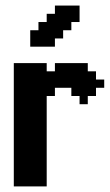

<svg xmlns="http://www.w3.org/2000/svg" viewBox="-20 -667 393 687"><path d="M29.4 -441.2H58.8V-411.8H29.4ZM58.8 -441.2H88.2V-411.8H58.8ZM88.2 -441.2H117.6V-411.8H88.2ZM29.4 -382.4H58.8V-352.9H29.4ZM29.4 -411.8H58.8V-382.4H29.4ZM88.2 -29.4H117.6V0H88.2ZM58.8 -29.4H88.2V0H58.8ZM29.4 -58.8H58.8V-29.4H29.4ZM29.4 -88.2H58.8V-58.8H29.4ZM29.4 -29.4H58.8V0H29.4ZM176.5 -441.2H205.9V-411.8H176.5ZM117.6 -441.2H147.1V-411.8H117.6ZM205.9 -441.2H235.3V-411.8H205.9ZM235.3 -441.2H264.7V-411.8H235.3ZM264.7 -441.2H294.1V-411.8H264.7ZM294.1 -411.8H323.5V-382.4H294.1ZM294.1 -382.4H323.5V-352.9H294.1ZM323.5 -382.4H352.9V-352.9H323.5ZM294.1 -352.9H323.5V-323.5H294.1ZM264.7 -352.9H294.1V-323.5H264.7ZM117.6 -29.4H147.1V0H117.6ZM117.6 -58.8H147.1V-29.4H117.6ZM88.2 -58.8H117.6V-29.4H88.2ZM58.8 -58.8H88.2V-29.4H58.8ZM58.8 -294.1H88.2V-264.7H58.8ZM58.8 -323.5H88.2V-294.1H58.8ZM29.4 -352.9H58.8V-323.5H29.4ZM58.8 -382.4H88.2V-352.9H58.8ZM88.2 -411.8H117.6V-382.4H88.2ZM117.6 -411.8H147.1V-382.4H117.6ZM147.1 -411.8H176.5V-382.4H147.1ZM147.1 -382.4H176.5V-352.9H147.1ZM147.1 -352.9H176.5V-323.5H147.1ZM117.6 -352.9H147.1V-323.5H117.6ZM88.2 -352.9H117.6V-323.5H88.2ZM117.6 -323.5H147.1V-294.1H117.6ZM117.6 -294.1H147.1V-264.7H117.6ZM117.6 -264.7H147.1V-235.3H117.6ZM117.6 -88.2H147.1V-58.8H117.6ZM88.2 -88.2H117.6V-58.8H88.2ZM88.2 -294.1H117.6V-264.7H88.2ZM88.2 -323.5H117.6V-294.1H88.2ZM88.2 -382.4H117.6V-352.9H88.2ZM117.6 -382.4H147.1V-352.9H117.6ZM176.5 -411.8H205.9V-382.4H176.5ZM205.9 -411.8H235.3V-382.4H205.9ZM235.3 -411.8H264.7V-382.4H235.3ZM264.7 -411.8H294.1V-382.4H264.7ZM264.7 -382.4H294.1V-352.9H264.7ZM235.3 -382.4H264.7V-352.9H235.3ZM205.9 -382.4H235.3V-352.9H205.9ZM176.5 -382.4H205.9V-352.9H176.5ZM58.8 -411.8H88.2V-382.4H58.8ZM58.8 -88.2H88.2V-58.8H58.8ZM58.8 -352.9H88.2V-323.5H58.8ZM29.4 -323.5H58.8V-294.1H29.4ZM29.4 -294.1H58.8V-264.7H29.4ZM29.4 -117.6H58.8V-88.2H29.4ZM58.8 -117.6H88.2V-88.2H58.8ZM88.2 -117.6H117.6V-88.2H88.2ZM117.6 -117.6H147.1V-88.2H117.6ZM88.2 -264.7H117.6V-235.3H88.2ZM58.8 -264.7H88.2V-235.3H58.8ZM29.4 -264.7H58.8V-235.3H29.4ZM29.4 -235.3H58.8V-205.9H29.4ZM29.4 -205.9H58.8V-176.5H29.4ZM29.4 -176.5H58.8V-147.1H29.4ZM58.8 -176.5H88.2V-147.1H58.8ZM58.8 -147.1H88.2V-117.6H58.8ZM88.2 -147.1H117.6V-117.6H88.2ZM29.4 -147.1H58.8V-117.6H29.4ZM117.6 -147.1H147.1V-117.6H117.6ZM117.6 -176.5H147.1V-147.1H117.6ZM117.6 -205.9H147.1V-176.5H117.6ZM117.6 -235.3H147.1V-205.9H117.6ZM88.2 -235.3H117.6V-205.9H88.2ZM58.8 -235.3H88.2V-205.9H58.8ZM58.8 -205.9H88.2V-176.5H58.8ZM88.2 -176.5H117.6V-147.1H88.2ZM88.2 -205.9H117.6V-176.5H88.2ZM235.3 -352.9H264.7V-323.5H235.3ZM264.7 -323.5H294.1V-294.1H264.7ZM235.3 -617.6V-588.2H205.9V-617.6ZM235.3 -588.2V-558.8H205.9V-588.2ZM205.9 -588.2V-558.8H176.5V-588.2ZM205.9 -617.6V-588.2H176.5V-617.6ZM176.5 -588.2V-558.8H147.1V-588.2ZM176.5 -558.8V-529.4H147.1V-558.8ZM205.9 -558.8V-529.4H176.5V-558.8ZM147.1 -558.8V-529.4H117.6V-558.8ZM147.1 -529.4V-500H117.6V-529.4ZM176.5 -529.4V-500H147.1V-529.4ZM88.2 -529.4H117.6V-500H88.2ZM88.2 -558.8H117.6V-529.4H88.2ZM117.6 -588.2H147.1V-558.8H117.6ZM147.1 -617.6H176.5V-588.2H147.1ZM176.5 -647.1H205.9V-617.6H176.5ZM205.9 -647.1H235.3V-617.6H205.9ZM235.3 -647.1H264.7V-617.6H235.3ZM235.3 -617.6H264.7V-588.2H235.3Z"/></svg>

Font: Jersey 20
Style: Regular
Weight: 400
Designer: Sarah Cadigan-Fried
Version: Version 1.000; ttfautohint (v1.8.4.7-5d5b)